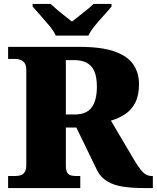

<svg xmlns="http://www.w3.org/2000/svg" viewBox="-20 -951 793 971"><path d="M21 0V-61H59Q72 -61 84 -64.5Q96 -68 104.5 -80Q113 -92 113 -116V-597Q113 -622 103.5 -633.5Q94 -645 81.5 -649Q69 -653 59 -653H21V-714H382Q494 -714 560 -690.5Q626 -667 654.5 -624.5Q683 -582 683 -525Q683 -468 663.5 -431Q644 -394 612 -373Q580 -352 541 -341L655 -148Q682 -102 701.5 -81.5Q721 -61 746 -61H753V0H706Q648 0 602 -7Q556 -14 523 -33.5Q490 -53 471 -90L366 -306H313V-116Q313 -92 319 -80Q325 -68 336.5 -64.5Q348 -61 362 -61H386V0ZM358 -372Q417 -372 443.5 -407.5Q470 -443 470 -513Q470 -561 457 -590.5Q444 -620 418.5 -633.5Q393 -647 356 -647H313V-372ZM262 -771Q252 -794 230 -820.5Q208 -847 184.5 -873Q161 -899 145 -918V-931H236Q247 -921 266.5 -904Q286 -887 307.5 -870.5Q329 -854 344 -842Q359 -854 380.5 -870.5Q402 -887 422.5 -904Q443 -921 453 -931H544V-918Q529 -899 505 -873Q481 -847 459.5 -820.5Q438 -794 427 -771Z"/></svg>

Font: Noto Serif Tibetan Black
Style: Regular
Weight: 900
Version: Version 2.103